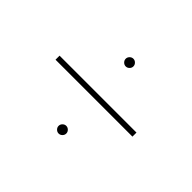

<svg xmlns="http://www.w3.org/2000/svg" viewBox="-88 -671 706 706"><g transform="rotate(45 265.0 -317.5)"><path d="M465 -328V-307H65V-328ZM251 -129Q245 -135 245 -143Q245 -151 251 -157Q257 -163 265 -163Q273 -163 279 -157Q285 -151 285 -143Q285 -135 279 -129Q273 -123 265 -123Q257 -123 251 -129ZM251 -478Q245 -484 245 -492Q245 -500 251 -506Q257 -512 265 -512Q273 -512 279 -506Q285 -500 285 -492Q285 -484 279 -478Q273 -472 265 -472Q257 -472 251 -478Z"/></g></svg>

Font: Nacelle Thin
Style: Regular
Weight: 100
Designer: Sora Sagano
Foundry: Sora Sagano
Version: Version 1.000;FEAKit 1.0